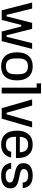

<svg xmlns="http://www.w3.org/2000/svg" viewBox="1295 -2025 740 3370"><g transform="rotate(90 1665.0 -340.0)"><path d="M24 -534H130L241 -86H268L381 -534H486L599 -86H626L737 -534H839L702 0H533L445 -343H418L330 0H161Z M898 -267Q898 -401 962.5 -472.5Q1027 -544 1145 -544Q1263 -544 1327 -472.5Q1391 -401 1391 -267Q1391 -133 1327 -61.5Q1263 10 1145 10Q1027 10 962.5 -61.5Q898 -133 898 -267ZM1145 -73Q1216 -73 1249.5 -112.5Q1283 -152 1283 -237V-297Q1283 -382 1249.5 -421.5Q1216 -461 1145 -461Q1074 -461 1040 -421.5Q1006 -382 1006 -297V-237Q1006 -152 1040 -112.5Q1074 -73 1145 -73Z M1519 -613H1444V-690H1621V0H1519Z M1725 -534H1832L1959 -86H1986L2114 -534H2217L2063 0H1879Z M2273 -267Q2273 -400 2337 -472Q2401 -544 2517 -544Q2630 -544 2691.5 -478Q2753 -412 2753 -287V-250H2381V-237Q2381 -152 2414 -112.5Q2447 -73 2517 -73Q2560 -73 2587.5 -86.5Q2615 -100 2627.5 -120.5Q2640 -141 2640 -161V-166H2745Q2727 -80 2669 -35Q2611 10 2517 10Q2401 10 2337 -62Q2273 -134 2273 -267ZM2653 -318Q2649 -393 2616.5 -428.5Q2584 -464 2517 -464Q2451 -464 2418 -428.5Q2385 -393 2381 -318Z M2839 -166H2942V-161Q2942 -122 2971 -96Q3000 -70 3065 -70Q3121 -70 3152.5 -89.5Q3184 -109 3184 -145Q3184 -172 3165 -187Q3146 -202 3100 -213L2990 -237Q2913 -254 2878.5 -288.5Q2844 -323 2844 -381Q2844 -459 2900.5 -501.5Q2957 -544 3062 -544Q3163 -544 3217 -502Q3271 -460 3285 -368H3183V-373Q3183 -412 3154.5 -438Q3126 -464 3062 -464Q3007 -464 2977 -444.5Q2947 -425 2947 -389Q2947 -362 2965.5 -347Q2984 -332 3029 -321L3138 -297Q3216 -280 3251 -246Q3286 -212 3286 -154Q3286 -75 3228.5 -32.5Q3171 10 3065 10Q2963 10 2908.5 -32Q2854 -74 2839 -166Z"/></g></svg>

Font: Mozilla Headline BETA
Style: Regular
Weight: 400
Designer: Studio DRAMA
Foundry: Studio DRAMA
Version: Version 0.100